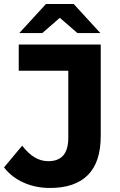

<svg xmlns="http://www.w3.org/2000/svg" viewBox="-36 -921 597 953"><path d="M212 12Q141 12 81.5 -14.5Q22 -41 -16 -90L74 -198Q103 -160 135 -140.5Q167 -121 204 -121Q303 -121 303 -237V-570H57V-700H464V-246Q464 -116 400 -52Q336 12 212 12ZM60 -757 192 -901H330L462 -757H348L210 -877H312L174 -757Z"/></svg>

Font: MOST Montserrat
Style: Bold
Weight: 700
Designer: Julieta Ulanovsky
Foundry: Julieta Ulanovsky
Version: Version 8.000;March 11, 2024;FontCreator 15.0.0.2926 64-bit